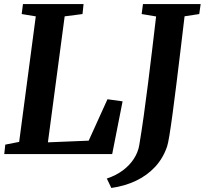

<svg xmlns="http://www.w3.org/2000/svg" viewBox="-20 -763 1014 951"><path d="M1.1 0 6.2 -46.7 74.9 -60.2 157.2 -682 87.4 -693.4 93.8 -743H393.9L388.7 -693.4L300.3 -682L217.3 -58L419.3 -66.3L512.3 -271.4L587.2 -261L535.7 0ZM531.4 168 509.1 121.3Q555 106.1 588.8 80.7Q622.5 55.4 643 23.5Q663.6 -8.4 669.5 -42.6Q680.9 -110.3 691.9 -188.5Q702.9 -266.7 713.3 -350.2Q723.7 -433.7 733.8 -517.8Q743.8 -601.9 753.2 -681.5L681.6 -693.4L688.2 -743H973.9L966.9 -693.4L894.2 -682.3Q883.9 -595.4 873.5 -508.7Q863.1 -422 853.3 -343.2Q843.5 -264.3 834.9 -200.3Q826.3 -136.3 819.3 -93.6Q812.4 -51 807.5 -37Q787.5 21.4 747.8 64Q708 106.6 652.8 132.7Q597.6 158.8 531.4 168Z"/></svg>

Font: Merriweather Light
Style: Italic
Weight: 300
Italic angle: -7.8°
Designer: Eben Sorkin
Foundry: Eben Sorkin
Version: Version 2.101